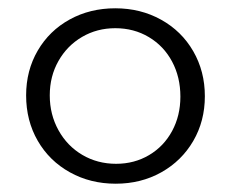

<svg xmlns="http://www.w3.org/2000/svg" viewBox="-20 -438 557 463"><path d="M43 -208Q43 -268 71 -316Q99 -364 148 -391Q197 -418 258 -418Q319 -418 368.5 -390.5Q418 -363 446 -314.5Q474 -266 474 -206Q474 -146 446 -98Q418 -50 369 -22.5Q320 5 259 5Q198 5 148.5 -22.5Q99 -50 71 -98.5Q43 -147 43 -208ZM415 -205Q415 -252 395 -289.5Q375 -327 339 -348.5Q303 -370 258 -370Q214 -370 178 -349Q142 -328 121 -291Q100 -254 100 -208Q100 -162 121 -124Q142 -86 178.5 -64.5Q215 -43 260 -43Q304 -43 339.5 -64Q375 -85 395 -122Q415 -159 415 -205Z"/></svg>

Font: Ysabeau Semilight
Style: Regular
Weight: 300
Designer: Christian Thalmann (Catharsis Fonts)
Version: Version 0.003